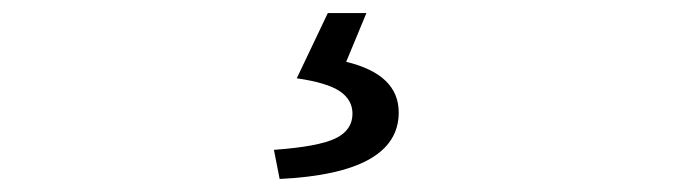

<svg xmlns="http://www.w3.org/2000/svg" viewBox="-20 -23 1040 296"><path d="M411.1 252.9 402.3 208Q470.7 203.1 497.1 190.4Q523.4 177.7 523.4 152.3Q523.4 130.9 503.9 117.7Q484.4 104.5 437.5 97.7L485.4 -2.9H544.9L513.7 72.3Q594.7 91.8 594.7 150.4Q594.7 244.1 411.1 252.9Z"/></svg>

Font: Gen Shin Gothic Monospace Regular
Style: Regular
Weight: 400
Designer: [Source Han Sans]
Ryoko NISHIZUKA  (kana & ideographs); Paul D. Hunt (Latin, Greek & Cyrillic); Wenlong ZHANG  (bopomofo
Version: Version 1.002.20150607